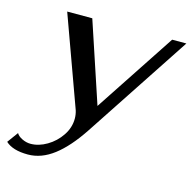

<svg xmlns="http://www.w3.org/2000/svg" viewBox="-164 -591 885 887"><g transform="rotate(15 279.0 -147.5)"><path d="M-62 163 -24 111Q-16 125 4 134.5Q24 144 44 144Q83 144 122 121Q161 98 186.5 60Q212 22 212 -21Q212 -41 206 -60L50 -490H170L298 -105L552 -490H620L287 15Q228 104 168.5 149.5Q109 195 45 195Q-28 195 -62 163Z"/></g></svg>

Font: Fahkwang Medium
Style: Italic
Weight: 500
Italic angle: -10°
Version: Version 1.000; ttfautohint (v1.6)